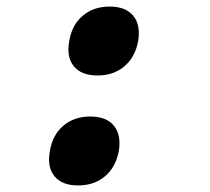

<svg xmlns="http://www.w3.org/2000/svg" viewBox="-20 -555 640 585"><path d="M132 -95Q140 -144 173 -172Q206 -200 255 -200Q304 -200 327 -172Q350 -144 342 -95Q333 -46 300 -18Q267 10 218 10Q169 10 146 -18Q123 -46 132 -95ZM191 -430Q199 -479 232 -507Q265 -535 314 -535Q363 -535 386 -507Q409 -479 401 -430Q392 -381 359 -353Q326 -325 277 -325Q228 -325 205 -353Q182 -381 191 -430Z"/></svg>

Font: Maple Mono ExtraBold
Style: Italic
Weight: 800
Italic angle: -10°
Monospace: yes
Designer: subframe7536
Version: Version 7.200